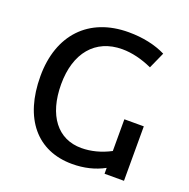

<svg xmlns="http://www.w3.org/2000/svg" viewBox="-130 -849 969 984"><g transform="rotate(20 355.0 -357.0)"><path d="M365 10C429 10 488 -4 539 -32V0H645V-297H539V-124C488 -97 434 -83 381 -83C253 -83 173 -185 173 -356C173 -525 260 -631 407 -631C460 -631 516 -617 571 -592L611 -681C555 -709 485 -724 408 -724C191 -724 59 -583 59 -358C59 -127 174 10 365 10Z"/></g></svg>

Font: Noto Sans Georgian Medium
Style: Regular
Weight: 500
Designer: Monotype Design Team, Akaki Razmadze
Foundry: Google LLC
Version: Version 2.005